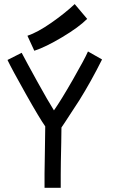

<svg xmlns="http://www.w3.org/2000/svg" viewBox="-20 -903 558 926"><path d="M112.3 -730.5Q160.6 -746.6 226.6 -792.5Q292.5 -838.4 340.3 -883.3L400.4 -812Q360.8 -772 280.3 -723.9Q199.7 -675.8 145.5 -658.2ZM194.8 2.9V-65.9Q194.8 -85.9 196.5 -174.3Q198.2 -262.7 198.2 -293.5Q171.4 -331.1 104.5 -450Q37.6 -568.8 16.1 -613.8L84.5 -648.4Q107.4 -604.5 159.9 -509.5Q212.4 -414.6 240.2 -370.6Q273.9 -418.5 331.5 -519Q389.2 -619.6 404.3 -654.8L472.2 -616.2Q418.5 -508.8 362.3 -418.9Q344.7 -392.6 324.5 -361.1Q304.2 -329.6 292.2 -311.5Q280.3 -293.5 276.4 -288.1Q276.4 -276.9 275.9 -252.9Q275.4 -229 275.4 -215.3Q272.9 -107.9 272.9 -61V2.9Z"/></svg>

Font: Fantasque Sans Mono
Style: Regular
Weight: 400
Monospace: yes
Designer: Jany Belluz
Version: Version 1.8.0 ; ttfautohint (v1.8.2)